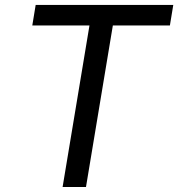

<svg xmlns="http://www.w3.org/2000/svg" viewBox="-20 -747 712 767"><path d="M109 -645.2H337.4L230.1 0H323.5L430.8 -645.2H658.7L672.2 -727.3H122.5Z"/></svg>

Font: Margiela Sans Text
Style: Italic
Weight: 400
Italic angle: -9.39999°
Designer: Stefan Endress, Andreas Faust
Version: Version 1.100;FEAKit 1.0